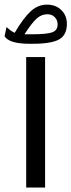

<svg xmlns="http://www.w3.org/2000/svg" viewBox="-42 -820 312 838"><path d="M-22 -661.6 -13.7 -701.7Q-7.3 -696.3 2.9 -688.2Q13.2 -680.2 22 -676.8Q61 -742.7 92.5 -771.2Q124 -799.8 162.6 -799.8Q201.7 -799.8 225.8 -775.9Q250 -752 250 -715.8Q250 -667.5 216.3 -648.2Q182.6 -628.9 99.6 -628.9H87.9Q-1.5 -628.9 -22 -661.6ZM98.6 -670.4Q161.1 -670.4 185.3 -678.7Q209.5 -687 209.5 -713.9Q209.5 -732.4 197 -745.1Q184.6 -757.8 164.6 -757.8Q138.2 -757.8 116.9 -738Q95.7 -718.3 64.9 -670.4ZM72.3 -570.8H154.8V-1.4H72.3Z"/></svg>

Font: Vazir FD
Style: Regular-FD
Weight: 400
Designer: Saber Rastikerdar
Foundry: Saber Rastikerdar
Version: Version 30.0.0